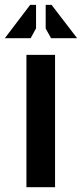

<svg xmlns="http://www.w3.org/2000/svg" viewBox="-27 -779 341 799"><path d="M202.1 0H83V-550.8H202.1ZM98.6 -758.8H123V-661.1L100.6 -620.1H-6.8ZM185.5 -620.1 163.1 -660.2V-758.8H187.5L293.9 -620.1Z"/></svg>

Font: Allerta Stencil
Style: Regular
Weight: 400
Designer: Matt McInerney
Foundry: Matt McInerney
Version: Version 1.02